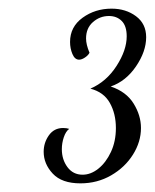

<svg xmlns="http://www.w3.org/2000/svg" viewBox="-20 -738 358 444"><path d="M81 -387Q81 -408 93 -425Q105 -442 126 -442Q134 -442 140 -440Q132 -434 127.5 -420.5Q123 -407 123 -393Q123 -369 136 -351.5Q149 -334 171 -334Q190 -334 207.5 -348Q225 -362 236.5 -386.5Q248 -411 248 -442Q248 -475 234 -500Q220 -525 189 -533Q226 -549 249.5 -585.5Q273 -622 273 -654Q273 -678 261.5 -689.5Q250 -701 232 -701Q211 -701 195 -687Q179 -673 179 -649Q179 -635 187 -616Q184 -610 176.5 -605Q169 -600 163 -600Q153 -600 147.5 -613Q142 -626 142 -641Q142 -676 171 -697Q200 -718 238 -718Q271 -718 294.5 -700.5Q318 -683 318 -652Q318 -619 294.5 -584.5Q271 -550 236 -538Q272 -526 289 -498.5Q306 -471 306 -442Q306 -410 287.5 -380.5Q269 -351 237 -332.5Q205 -314 166 -314Q123 -314 102 -336.5Q81 -359 81 -387Z"/></svg>

Font: Dancing Script
Style: Regular
Weight: 400
Designer: Pablo Impallari
Foundry: Pablo Impallari
Version: Version 2.000